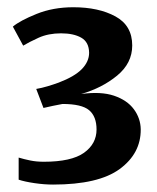

<svg xmlns="http://www.w3.org/2000/svg" viewBox="-20 -923 434 530"><path d="M126.5 -413.5Q102 -413.5 75 -417.5Q48 -421.5 31.5 -427V-488Q46.5 -483.5 63.5 -480Q80.5 -476.5 101 -476.5Q177 -476.5 211.8 -501.2Q246.5 -526 246.5 -565.5Q246.5 -601.5 226 -618.8Q205.5 -636 152.5 -636Q143.5 -634.5 126 -630.8Q108.5 -627 100 -625L80 -677.5Q95 -680 111 -684.8Q127 -689.5 142 -695Q185.5 -711.5 205.8 -732.2Q226 -753 226 -777.5Q225.5 -807 204.2 -819Q183 -831 148.5 -831Q113.5 -831 86.5 -818.8Q59.5 -806.5 44 -797L15.5 -849.5Q35 -866 80.8 -884.5Q126.5 -903 182.5 -903Q252 -903 298.5 -877.8Q345 -852.5 345 -797.5Q345 -748.5 303.2 -714.2Q261.5 -680 204 -663.5Q258.5 -671 294.8 -658.8Q331 -646.5 349.5 -621.5Q368 -596.5 368.5 -566Q369 -499.5 310.5 -456.5Q252 -413.5 126.5 -413.5Z"/></svg>

Font: Merriweather
Style: Bold
Weight: 700
Designer: Eben Sorkin
Foundry: Eben Sorkin
Version: Version 2.100; ttfautohint (v1.7.19-72a1) -l 8 -r 50 -G 200 